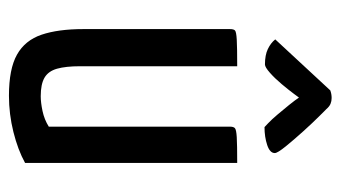

<svg xmlns="http://www.w3.org/2000/svg" viewBox="-186 -565 761 429"><g transform="rotate(90 194.5 -350.5)"><path d="M194 10Q134 10 102 -8Q70 -26 57.5 -63Q45 -100 45 -156V-484Q45 -492 48 -495Q51 -498 68.5 -499Q86 -500 128 -500V-149Q128 -117 133.5 -97.5Q139 -78 153.5 -69.5Q168 -61 195 -61Q209 -61 228 -65Q247 -69 263 -79V-484Q263 -492 266.5 -495Q270 -498 286.5 -499Q303 -500 344 -500V-26Q315 -10 275 0Q235 10 194 10ZM264 -561Q264 -561 255.5 -569Q247 -577 236 -590Q225 -603 214.5 -616Q204 -629 198 -638Q198 -638 189.5 -626.5Q181 -615 168 -599.5Q155 -584 142.5 -573Q130 -562 124 -562Q103 -562 89.5 -568.5Q76 -575 68 -585L182 -708Q190 -711 199 -711Q206 -711 212 -708.5Q218 -706 224 -699Q224 -699 239 -684Q254 -669 273 -648Q292 -627 307 -608.5Q322 -590 322 -584Q322 -573 304 -567Q286 -561 264 -561Z"/></g></svg>

Font: Yanone Kaffeesatz ExtraLight
Style: Regular
Weight: 400
Version: Version 2.003